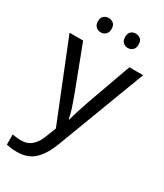

<svg xmlns="http://www.w3.org/2000/svg" viewBox="-236 -820 981 1150"><g transform="rotate(30 255.0 -245.0)"><path d="M1 -536H95L211 -231Q226 -191 238 -154.5Q250 -118 256 -85H260Q266 -110 279 -150.5Q292 -191 306 -232L415 -536H510L279 74Q251 150 206.5 195Q162 240 84 240Q60 240 42 237.5Q24 235 11 232V162Q22 164 37.5 166Q53 168 70 168Q116 168 144.5 142Q173 116 189 73L217 2ZM114 -681Q114 -707 128 -718.5Q142 -730 161 -730Q180 -730 194 -718.5Q208 -707 208 -681Q208 -656 194 -643.5Q180 -631 161 -631Q142 -631 128 -643.5Q114 -656 114 -681ZM302 -681Q302 -707 315.5 -718.5Q329 -730 348 -730Q367 -730 381 -718.5Q395 -707 395 -681Q395 -656 381 -643.5Q367 -631 348 -631Q329 -631 315.5 -643.5Q302 -656 302 -681Z"/></g></svg>

Font: Noto IKEA Simplified Chinese
Style: Regular
Weight: 400
Designer: Monotype Design Team
Foundry: Monotype Imaging Inc.
Version: Version 1.100